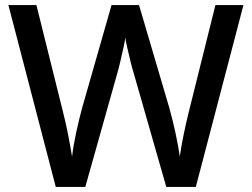

<svg xmlns="http://www.w3.org/2000/svg" viewBox="-20 -734 990 754"><path d="M936 -714 749 0H633L507 -440Q499 -465 492 -495Q485 -525 479 -550Q473 -575 472 -587Q471 -575 465.5 -550Q460 -525 453 -494.5Q446 -464 438 -437L315 0H199L13 -714H123L228 -292Q239 -249 248 -202.5Q257 -156 263 -119Q268 -162 279.5 -215Q291 -268 303 -312L418 -714H526L645 -310Q658 -264 669.5 -210.5Q681 -157 686 -119Q691 -155 700.5 -202Q710 -249 721 -293L826 -714Z"/></svg>

Font: Noto Sans Thai Looped Medium
Style: Regular
Weight: 500
Designer: Sasikarn Vongin, Ben Mitchell
Foundry: The Fontpad Ltd
Version: Version 1.001; ttfautohint (v1.8.4.7-5d5b)